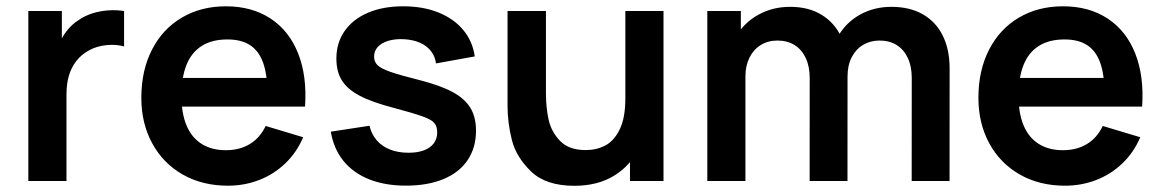

<svg xmlns="http://www.w3.org/2000/svg" viewBox="-20 -575 3690 610"><path d="M70 0V-540H176.5V-408.5L163.5 -425.5Q174 -453.2 190.9 -475.3Q207.8 -497.5 230.5 -511.7Q249.8 -525.1 274 -532.7Q298.2 -540.2 323.8 -542Q349.3 -543.8 374.2 -540V-427.5Q348.6 -434.8 317.8 -431.6Q286.9 -428.5 262.3 -414.7Q237.9 -401.4 222.1 -380.7Q206.2 -359.9 198.7 -333.9Q191.2 -307.8 191.2 -274.3V0Z M704.3 15Q623.3 15 560.9 -20.3Q498.5 -55.7 463.8 -119.3Q429 -182.9 429 -264.2Q429 -351.3 462.9 -417.2Q496.8 -483.2 557.8 -519.1Q618.7 -555 697.7 -555Q780.5 -555 839.7 -516Q898.9 -477.1 927.3 -404.9Q955.8 -332.8 949.1 -236.3H829.5V-280.3Q829.2 -339.5 815.6 -376.6Q802.1 -413.7 774.2 -431.7Q746.4 -449.7 702.7 -449.7Q653.8 -449.7 621.2 -429.2Q588.6 -408.8 572.5 -368.9Q556.5 -329 556.5 -270Q556.5 -215.2 572.5 -176.7Q588.6 -138.2 620.3 -118Q652.1 -97.8 697.7 -97.8Q741.7 -97.8 774.1 -117.6Q806.5 -137.4 824 -174.8L943.2 -139Q922.8 -90.9 886.7 -56.2Q850.5 -21.4 803.5 -3.2Q756.4 15 704.3 15ZM518.5 -236.3V-327.5H890.2V-236.3Z M1269.7 14.8Q1203.3 14.8 1152.8 -5.3Q1102.3 -25.5 1071.2 -63.8Q1040.1 -102.2 1031 -156.7L1154 -175.5Q1160.1 -148.7 1176.8 -129.3Q1193.6 -110 1219.4 -99.8Q1245.2 -89.7 1278.2 -89.7Q1306.7 -89.7 1327.1 -97.5Q1347.5 -105.2 1358.2 -119.7Q1369 -134.1 1369 -154.2Q1369 -173.4 1359.9 -184.2Q1350.8 -194.9 1323.4 -204.9Q1295.9 -214.9 1231.5 -232.2Q1162.6 -249.9 1123.1 -270.7Q1083.6 -291.4 1066.1 -319.6Q1048.7 -347.8 1048.7 -389Q1048.7 -439 1075 -476.6Q1101.2 -514.2 1149.2 -534.6Q1197.2 -555 1261.2 -555Q1323.5 -555 1372.5 -535.5Q1421.6 -515.9 1451.7 -479.8Q1481.8 -443.7 1488.3 -395.7L1365.3 -373.5Q1362.2 -396.3 1349 -413Q1335.8 -429.8 1314.1 -439.3Q1292.3 -448.8 1263.2 -450.5Q1234.9 -451.8 1213.5 -445.3Q1192.1 -438.8 1180.3 -426Q1168.5 -413.1 1168.5 -395.2Q1168.5 -378.8 1179.3 -368Q1190.1 -357.3 1220.1 -346.8Q1250.2 -336.2 1316 -319.7Q1381.4 -302.8 1419.6 -281.7Q1457.8 -260.5 1475.1 -231.3Q1492.3 -202.2 1492.3 -159.7Q1492.3 -105.8 1465.7 -66.3Q1439.1 -26.8 1388.8 -6Q1338.6 14.8 1269.7 14.8Z M1804.8 15.3Q1714.3 15.3 1667.2 -30.3Q1620 -75.8 1606.2 -130.5Q1592.5 -185.2 1592.5 -238.5V-540H1714.5V-279.8Q1714.5 -233 1723 -194.7Q1731.4 -156.3 1759.5 -127.2Q1787.5 -98.2 1840.7 -98.2Q1875.3 -98.2 1903.2 -112.8Q1931 -127.3 1948.9 -164Q1966.8 -200.7 1966.8 -262.5L2038.3 -231.8Q2038.3 -162.1 2011.3 -106Q1984.3 -49.8 1931.7 -17.2Q1879 15.3 1804.8 15.3ZM1981.5 0V-167.5H1966.8V-540H2088V0Z M2876.7 -327.8Q2876.7 -364.3 2864.1 -391Q2851.5 -417.8 2828.6 -432Q2805.7 -446.2 2774.7 -446.2Q2745.4 -446.2 2722.3 -432.5Q2699.2 -418.9 2686 -393.2Q2672.7 -367.6 2672.7 -332.3L2619 -364Q2618.6 -419.2 2644.1 -462.2Q2669.6 -505.2 2713.9 -529.3Q2758.2 -553.3 2811.8 -553.3Q2870.8 -553.3 2912.4 -529.3Q2954.1 -505.2 2975.5 -461.2Q2997 -417.1 2997 -358.3L2996.8 0H2876.5ZM2227.2 0V-540H2333.7V-372.5H2348.3V0ZM2552.5 -326.7Q2552.5 -363.5 2540 -390.5Q2527.5 -417.4 2504.5 -431.8Q2481.6 -446.2 2450.2 -446.2Q2419.9 -446.2 2396.9 -431.9Q2373.8 -417.6 2361.1 -391.8Q2348.3 -366.1 2348.3 -332.3L2294.7 -368.3Q2294.7 -420.2 2320.5 -462.5Q2346.2 -504.8 2390.9 -529Q2435.6 -553.3 2490.2 -553.3Q2548.9 -553.3 2590.1 -528.1Q2631.3 -502.9 2652 -458.8Q2672.7 -414.7 2672.7 -357.8L2672.5 0H2552.3Z M3363.8 15Q3282.8 15 3220.4 -20.3Q3158 -55.7 3123.2 -119.3Q3088.5 -182.9 3088.5 -264.2Q3088.5 -351.3 3122.4 -417.2Q3156.3 -483.2 3217.2 -519.1Q3278.2 -555 3357.2 -555Q3440 -555 3499.2 -516Q3558.4 -477.1 3586.8 -404.9Q3615.2 -332.8 3608.6 -236.3H3489V-280.3Q3488.7 -339.5 3475.1 -376.6Q3461.6 -413.7 3433.8 -431.7Q3405.9 -449.7 3362.2 -449.7Q3313.2 -449.7 3280.7 -429.2Q3248.1 -408.8 3232 -368.9Q3216 -329 3216 -270Q3216 -215.2 3232 -176.7Q3248.1 -138.2 3279.8 -118Q3311.6 -97.8 3357.2 -97.8Q3401.2 -97.8 3433.6 -117.6Q3466 -137.4 3483.5 -174.8L3602.7 -139Q3582.3 -90.9 3546.2 -56.2Q3510 -21.4 3463 -3.2Q3415.9 15 3363.8 15ZM3178 -236.3V-327.5H3549.7V-236.3Z"/></svg>

Font: Manrope
Style: Regular
Weight: 400
Designer: Mikhail Sharanda
Foundry: Mikhail Sharanda
Version: Version 4.503